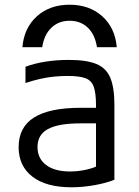

<svg xmlns="http://www.w3.org/2000/svg" viewBox="-20 -784 590 814"><path d="M275 -764Q359 -764 413.5 -715Q468 -666 475 -584H391Q383 -637 352.5 -666.5Q322 -696 275 -696Q229 -696 198 -666.5Q167 -637 159 -584H75Q82 -666 136.5 -715Q191 -764 275 -764ZM283 10Q176 10 117.5 -35Q59 -80 59 -160Q59 -245 124.5 -286Q190 -327 322 -327H423V-261H321Q228 -261 183.5 -237Q139 -213 139 -161Q139 -112 175.5 -84.5Q212 -57 277 -57Q312 -57 347 -65Q382 -73 405 -86L387 -42V-338Q387 -389 377.5 -416Q368 -443 342 -452.5Q316 -462 266 -462Q236 -462 207.5 -459Q179 -456 150 -449.5Q121 -443 88 -432V-501Q125 -515 172 -522.5Q219 -530 272 -530Q346 -530 388 -513Q430 -496 447.5 -454.5Q465 -413 465 -340V-22Q431 -8 381 1Q331 10 283 10Z"/></svg>

Font: M PLUS Code Latin SemiExpanded
Style: Regular
Weight: 400
Width: 6
Designer: Coji Morishita
Foundry: UNDERFOREST DESIGN
Version: Version 1.002; ttfautohint (v1.8.3)